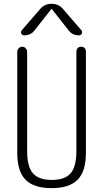

<svg xmlns="http://www.w3.org/2000/svg" viewBox="-20 -975 540 1005"><path d="M70.3 -174.8V-704.1Q70.3 -713.9 78.1 -722.2Q85.9 -730.5 96.2 -730.5Q106.4 -730.5 114.3 -722.2Q122.1 -713.9 122.1 -704.1V-184.6Q122.1 -102.5 152.3 -67.9Q182.6 -33.2 251 -33.2Q319.3 -33.2 349.6 -67.9Q379.9 -102.5 379.9 -184.6V-705.1Q379.9 -715.8 386.7 -723.1Q393.6 -730.5 404.8 -730.5Q416 -730.5 422.9 -723.1Q429.7 -715.8 429.7 -705.1V-174.8Q429.7 -78.1 386.2 -34.2Q342.8 9.8 250 9.8Q157.2 9.8 113.8 -34.2Q70.3 -78.1 70.3 -174.8ZM311.5 -925.8 406.2 -816.4Q412.1 -808.6 408.2 -799.3Q404.3 -790 393.6 -790Q358.4 -790 338.9 -816.4L252 -926.8Q251 -927.7 250 -927.7L248 -926.8L161.1 -816.4Q141.6 -790 106.4 -790Q96.7 -790 91.8 -798.8Q86.9 -807.6 93.8 -816.4L188.5 -925.8Q211.9 -955.1 250 -955.1Q288.1 -955.1 311.5 -925.8Z"/></svg>

Font: Rounded Mgen+ 1mn light
Style: Regular
Weight: 200
Designer: [Source Han Sans]
Ryoko NISHIZUKA  (kana & ideographs); Paul D. Hunt (Latin, Greek & Cyrillic); Wenlong ZHANG  (bopomofo
Version: Version 1.059.20150602